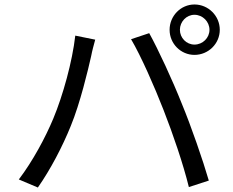

<svg xmlns="http://www.w3.org/2000/svg" viewBox="-20 -830 1040 857"><path d="M783 -697C783 -733 812 -764 848 -764C885 -764 915 -733 915 -697C915 -661 885 -631 848 -631C812 -631 783 -661 783 -697ZM737 -697C737 -635 787 -585 848 -585C910 -585 961 -635 961 -697C961 -759 910 -810 848 -810C787 -810 737 -759 737 -697ZM218 -301C183 -217 127 -112 64 -29L149 7C205 -73 259 -176 296 -268C338 -370 373 -518 387 -580C391 -602 399 -631 405 -653L316 -671C303 -556 261 -404 218 -301ZM710 -339C752 -232 798 -97 823 5L912 -24C886 -114 833 -267 792 -366C750 -472 686 -610 646 -682L565 -655C609 -581 670 -442 710 -339Z"/></svg>

Font: Noto Sans CJK SC Regular
Style: Regular
Weight: 400
Designer: Ryoko NISHIZUKA (kana & ideographs); Paul D. Hunt (Latin, Greek & Cyrillic); Wenlong ZHANG (bopomofo); Sandoll Communica
Foundry: Adobe Systems Incorporated
Version: Version 1.004;PS 1.004;hotconv 1.0.82;makeotf.lib2.5.63406